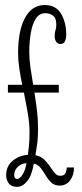

<svg xmlns="http://www.w3.org/2000/svg" viewBox="-20 -731 325 764"><path d="M47 12.5Q26 12.5 15.2 -1Q4.5 -14.5 4.5 -33.5Q4.5 -69.5 30.2 -91Q56 -112.5 91 -115Q92.5 -123.5 95 -148.5Q97.5 -173.5 97.5 -205Q97.5 -240.5 90.5 -280.8Q83.5 -321 75 -362.5H11.5V-393.5H68.5Q61.5 -427 56.8 -458.8Q52 -490.5 52 -518.5Q52 -610 79.8 -660.5Q107.5 -711 158 -711Q202.5 -711 223 -676.2Q243.5 -641.5 243.5 -594Q243.5 -556 221 -556Q209 -556 203.2 -565.2Q197.5 -574.5 197.5 -588Q197.5 -602.5 200.8 -610.8Q204 -619 204 -634Q204 -659.5 190.5 -669Q177 -678.5 160.5 -678.5Q137 -678.5 123 -657.5Q109 -636.5 102.8 -601Q96.5 -565.5 96.5 -523Q96.5 -495 101.2 -462Q106 -429 112 -393.5H214V-362.5H117Q123 -326.5 127.2 -290.2Q131.5 -254 131.5 -219Q131.5 -182.5 127.2 -152.8Q123 -123 121 -113.5Q142 -109.5 155.5 -96.5Q169 -83.5 179 -68.5Q189 -53.5 198 -42.5Q207 -31.5 219 -31.5Q236.5 -31.5 241 -43Q245.5 -54.5 246 -64.5H274.5Q274.5 -34 258.8 -13.2Q243 7.5 217.5 7.5Q197 7.5 184.2 -4.5Q171.5 -16.5 162 -32.8Q152.5 -49 141.8 -62.8Q131 -76.5 114.5 -80Q106.5 -32 88 -9.8Q69.5 12.5 47 12.5ZM48.5 -19Q58.5 -19 69.5 -36Q80.5 -53 85.5 -81.5Q66.5 -81.5 51.5 -67.8Q36.5 -54 36.5 -34.5Q36.5 -19 48.5 -19Z"/></svg>

Font: Imbue 10pt ExtraLight
Style: Regular
Weight: 200
Designer: Tyler Finck
Foundry: Etcetera Type Company
Version: Version 1.102; ttfautohint (v1.8.3)